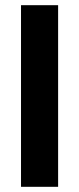

<svg xmlns="http://www.w3.org/2000/svg" viewBox="-20 -720 305 740"><path d="M61 0H204V-700H61Z"/></svg>

Font: Vanilla Cream Black
Style: Regular
Weight: 900
Designer: Jeremy Tribby, Jinavaṁso
Foundry: Tribby Type
Version: Version 1.422;Glyphs 3.1.2 (3151)